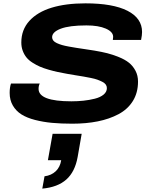

<svg xmlns="http://www.w3.org/2000/svg" viewBox="-20 -719 897 1135"><path d="M407.2 12.2Q340.8 12.2 288.1 7.3Q235.4 2.4 187 -10Q138.7 -22.5 106.7 -42.7Q74.7 -63 55.9 -95.2Q37.1 -127.4 37.1 -169.9Q37.1 -202.1 44.9 -225.1H214.8Q208 -211.4 208 -193.8Q208 -120.1 401.9 -120.1Q439.5 -120.1 473.6 -123.8Q507.8 -127.4 540.3 -135.5Q572.8 -143.6 592.3 -159.7Q611.8 -175.8 611.8 -198.2Q611.8 -210 605.2 -219.2Q598.6 -228.5 584.5 -235.6Q570.3 -242.7 555.7 -248Q541 -253.4 516.6 -258.3Q492.2 -263.2 473.9 -266.4Q455.6 -269.5 426 -274.2Q396.5 -278.8 378.9 -282.2Q345.7 -288.1 321.8 -293.2Q297.9 -298.3 267.3 -307.1Q236.8 -315.9 215.6 -325.2Q194.3 -334.5 172.1 -348.6Q149.9 -362.8 136.5 -379.4Q123 -396 114.5 -418.5Q106 -440.9 106 -467.8Q106 -543 153.6 -595.5Q201.2 -647.9 285.4 -673.6Q369.6 -699.2 484.9 -699.2Q647.5 -699.2 733.6 -655.3Q819.8 -611.3 819.8 -529.8Q819.8 -511.7 814 -482.9H647Q648.9 -492.7 648.9 -501Q648.9 -530.8 605.7 -549.8Q562.5 -568.8 491.2 -568.8Q390.1 -568.8 339.1 -549.3Q288.1 -529.8 288.1 -499Q288.1 -488.3 294.9 -479.5Q301.8 -470.7 316.2 -464.1Q330.6 -457.5 346.4 -452.9Q362.3 -448.2 387.7 -443.6Q413.1 -439 433.6 -435.8Q454.1 -432.6 485.4 -428Q516.6 -423.3 538.1 -419.9Q581.5 -412.6 614.5 -404.3Q647.5 -396 683.3 -381.3Q719.2 -366.7 742.4 -348.1Q765.6 -329.6 780.8 -301Q795.9 -272.5 795.9 -236.8Q795.9 -170.9 765.4 -121.8Q734.9 -72.8 680.4 -43.9Q626 -15.1 557.9 -1.5Q489.7 12.2 407.2 12.2ZM230 396 243.2 323.2Q283.7 317.9 309.6 293.2Q335.4 268.6 341.8 228H263.2L291 71.8H462.9L439 209Q423.3 296.4 372.3 342Q321.3 387.7 230 396Z"/></svg>

Font: Archivo Expanded
Style: Bold Italic
Weight: 700
Width: 7
Italic angle: -10°
Designer: Hector Gatti
Foundry: Omnibus-Type
Version: Version 2.001